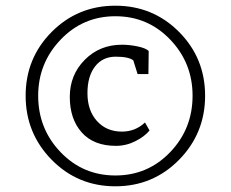

<svg xmlns="http://www.w3.org/2000/svg" viewBox="-20 -699 810 674"><path d="M161.5 -138Q70 -231 70 -363Q70 -495 161.5 -587Q253 -679 385 -679Q517 -679 608.5 -587Q700 -495 700 -363Q700 -231 608.5 -138Q517 -45 385 -45Q253 -45 161.5 -138ZM114 -363Q114 -247 192.5 -165Q271 -83 385 -83Q499 -83 577.5 -165Q656 -247 656 -363Q656 -478 577.5 -560Q499 -642 385 -642Q271 -642 192.5 -559.5Q114 -477 114 -363ZM387 -187Q309 -187 267 -234Q225 -281 225 -359Q225 -436 277.5 -489Q330 -542 408 -542Q435 -542 463.5 -536Q492 -530 502 -520L501 -439H463L448 -487Q432 -500 386 -500Q340 -500 313.5 -465.5Q287 -431 287 -372Q287 -311 320.5 -274Q354 -237 408 -237Q455 -237 489 -269L505 -241Q488 -220 455.5 -203.5Q423 -187 387 -187Z"/></svg>

Font: Aikya
Style: Regular
Weight: 400
Designer: Neelakash Kshetrimayum (Latin subset based on Merriweather by Eben Sorkin)
Foundry: Brand New Type
Version: Version 1.00 b005